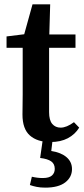

<svg xmlns="http://www.w3.org/2000/svg" viewBox="-20 -637 383 880"><path d="M211 14Q151 14 117 -16Q83 -46 83 -112Q83 -135 83.5 -155.5Q84 -176 84 -205V-418H10V-470L91 -480L129 -617H210L206 -479H326V-418H205V-123Q205 -86 219.5 -69Q234 -52 258 -52Q285 -52 319 -77L343 -52Q324 -21 291 -3.5Q258 14 211 14ZM164 87 177 -4H222L215 55Q260 62 285 83.5Q310 105 310 138Q310 175 279 199Q248 223 187 223Q165 223 148 219.5Q131 216 117 211L126 173Q152 179 176 179Q205 179 218 167.5Q231 156 231 137Q231 114 214.5 102.5Q198 91 164 87Z"/></svg>

Font: Source Serif Pro Semibold
Style: Regular
Weight: 600
Designer: Frank Grießhammer
Foundry: Adobe Systems Incorporated
Version: Version 3.000;hotconv 1.0.109;makeotfexe 2.5.65596